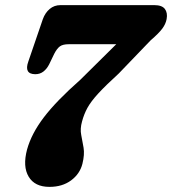

<svg xmlns="http://www.w3.org/2000/svg" viewBox="-20 -720 671 749"><path d="M301.5 -81Q291.5 -41.5 257.2 -16.2Q223 9 173 9Q115.5 9 91.8 -30.8Q68 -70.5 85.5 -136.5Q102.5 -198.5 151 -262.2Q199.5 -326 293.5 -409L433.5 -547.5H248.5Q225 -547.5 213.5 -539Q202 -530.5 191.5 -510L172 -469.5Q163 -451.5 149.5 -441Q136 -430.5 117.5 -430.5Q73 -431 90.5 -480L147 -645Q156 -670 173.8 -685Q191.5 -700 216 -700H582Q612 -700 623.2 -685Q634.5 -670 630 -645.5Q626.5 -626.5 613.2 -608.5Q600 -590.5 567.5 -562.5L443.5 -433.5Q392 -386.5 363.5 -355.5Q335 -324.5 321.2 -299.5Q307.5 -274.5 300 -246Q292 -217.5 296.8 -193.8Q301.5 -170 306 -143.8Q310.5 -117.5 301.5 -81Z"/></svg>

Font: Fraunces 144pt SuperSoft
Style: Bold Italic
Weight: 700
Italic angle: -16°
Version: Version 1.000;[0bf87f6ff]